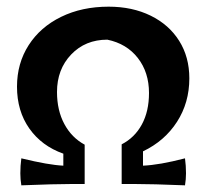

<svg xmlns="http://www.w3.org/2000/svg" viewBox="-20 -553 620 576"><path d="M41 -33Q41 -56 44 -78Q126 -58 170 -56V-92Q105 -115 68 -167.5Q31 -220 31 -293Q31 -363 66 -417.5Q101 -472 163.5 -502.5Q226 -533 306 -533Q377 -533 432 -506Q487 -479 517.5 -430.5Q548 -382 548 -318Q548 -245 511 -187.5Q474 -130 409 -99V-56Q458 -58 535 -78Q538 -56 538 -33Q538 -15 535 3Q437 -1 384 -1H345V-120Q384 -140 405.5 -179.5Q427 -219 427 -274Q427 -336 393.5 -379Q360 -422 302 -434Q236 -434 193.5 -389.5Q151 -345 151 -277Q151 -222 173 -181Q195 -140 234 -119V-1H195Q144 -1 44 3Q41 -15 41 -33Z"/></svg>

Font: Mirza SemiBold
Style: Regular
Weight: 600
Designer: Arabic design by Kourosh Beigpour, Latin design by Eduardo Tunni, engineering by Lasse Fister
Version: Version 1.0010g